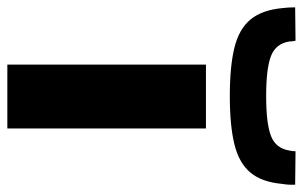

<svg xmlns="http://www.w3.org/2000/svg" viewBox="-241 -654 825 523"><g transform="rotate(90 171.5 -392.5)"><path d="M86 0V-541H260V0ZM172 -606Q91 -606 40 -618.5Q-11 -631 -37 -662.5Q-63 -694 -68 -750Q-70 -765 -70 -784L21 -785Q22 -780 22.5 -776Q23 -772 23 -768Q29 -731 63 -718Q97 -705 172 -705Q246 -705 280 -718Q314 -731 320 -768Q321 -772 321.5 -776Q322 -780 322 -785L413 -784Q414 -766 411 -749Q406 -693 380 -662Q354 -631 303 -618.5Q252 -606 172 -606Z"/></g></svg>

Font: Georama ExtraExtended SemiBold
Style: Regular
Weight: 600
Width: 8
Designer: Jean-Baptiste Levee
Foundry: Production Type
Version: Version 1.000